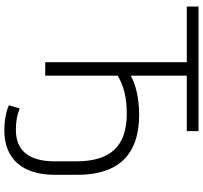

<svg xmlns="http://www.w3.org/2000/svg" viewBox="-45 -700 933 883"><g transform="rotate(90 421.5 -258.5)"><path d="M580 188C709 188 784 107 784 -45V-148C784 -337 691 -432 507 -432C436 -432 369 -417 328 -393V-651H583V-705H10V-651H266V0H328V-333C375 -362 432 -375 502 -375C652 -375 722 -301 722 -142V-44C722 76 672 135 577 135C539 135 505 129 479 117L464 167C492 180 535 188 580 188Z"/></g></svg>

Font: Poppy and Pepper Light
Style: Regular
Weight: 300
Designer: Thy Ha
Foundry: Thy Ha
Version: Version 0.001;Glyphs 3.2 (3227)